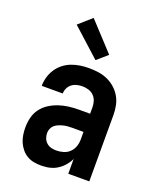

<svg xmlns="http://www.w3.org/2000/svg" viewBox="-144 -858 787 953"><g transform="rotate(20 250.0 -381.0)"><path d="M189 8Q169 8 150 4.5Q131 1 114 -9Q97 -19 84.5 -34.5Q72 -50 64.5 -67.5Q57 -85 54 -104.5Q51 -124 51 -143Q51 -170 57.5 -196Q64 -222 79.5 -243Q95 -264 117.5 -278.5Q140 -293 165 -301.5Q190 -310 216.5 -313.5Q243 -317 269 -317H330V-351Q330 -368 325 -383.5Q320 -399 308.5 -410.5Q297 -422 281 -427Q265 -432 248 -432Q234 -432 219.5 -428.5Q205 -425 193 -416Q181 -407 174.5 -393Q168 -379 168 -365H57Q57 -388 63.5 -411Q70 -434 83 -454Q96 -474 115 -489Q134 -504 156 -512.5Q178 -521 201.5 -524.5Q225 -528 248 -528Q273 -528 298 -524.5Q323 -521 345.5 -511Q368 -501 387 -484.5Q406 -468 418.5 -446.5Q431 -425 436 -400.5Q441 -376 441 -351V0H330V-78Q325 -68 323.5 -65.5Q322 -63 319 -58.5Q316 -54 312.5 -49.5Q309 -45 305.5 -41Q302 -37 298 -33Q294 -29 290 -25.5Q286 -22 281.5 -19Q277 -16 272.5 -13Q268 -10 263 -7.5Q258 -5 253 -3Q248 -1 242.5 0.5Q237 2 232 3.5Q227 5 221.5 5.5Q216 6 210.5 6.5Q205 7 199.5 7.5Q194 8 189 8ZM234 -88Q253 -88 271.5 -93.5Q290 -99 303.5 -112Q317 -125 323.5 -143Q330 -161 330 -180V-221H269Q257 -221 245.5 -220Q234 -219 222.5 -216Q211 -213 200 -208.5Q189 -204 180 -196Q171 -188 166.5 -177Q162 -166 162 -154Q162 -140 167 -127Q172 -114 182.5 -104.5Q193 -95 206.5 -91.5Q220 -88 234 -88ZM264 -576 116 -710 184 -770 319 -624Z"/></g></svg>

Font: Iosevka SS08 Regular
Style: Bold
Weight: 700
Monospace: yes
Designer: Belleve Invis
Foundry: Belleve Invis
Version: Version 16.3.4; ttfautohint (v1.8.4)